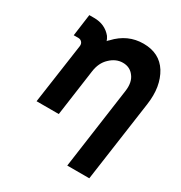

<svg xmlns="http://www.w3.org/2000/svg" viewBox="-168 -631 895 951"><g transform="rotate(30 279.5 -156.0)"><path d="M479 200 544 -260Q552 -316 544.5 -361Q537 -406 515 -442Q471 -512 379 -512Q289 -512 224 -442Q222 -440 219 -437.5Q216 -435 214 -431Q212 -437 209 -443Q206 -449 202 -455Q165 -500 103 -500H75L58 -375H85Q97 -375 105 -366Q113 -357 111 -343L62 0H106H172H189L226 -265Q233 -317 265 -347Q298 -379 338 -379Q379 -379 402 -347Q425 -317 418 -265L353 200Z"/></g></svg>

Font: Unageo
Style: Bold-Italic
Weight: 700
Designer: Richard Sepsi
Foundry: Richard Sepsi
Version: Version 2.000